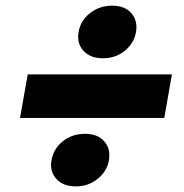

<svg xmlns="http://www.w3.org/2000/svg" viewBox="-20 -690 651 679"><path d="M50.8 -272.9 78.1 -426.8H587.9L561 -272.9ZM365.2 -123Q358.4 -84.5 325.4 -57.6Q292.5 -30.8 248 -30.8Q203.1 -30.8 179.2 -57.4Q155.3 -84 162.1 -123Q168.9 -163.6 201.9 -190.2Q234.9 -216.8 280.8 -216.8Q325.2 -216.8 348.6 -190.2Q372.1 -163.6 365.2 -123ZM460.9 -576.2Q454.1 -537.1 421.4 -510.5Q388.7 -483.9 344.2 -483.9Q299.3 -483.9 275.1 -510.5Q251 -537.1 257.8 -576.2Q264.6 -616.7 297.9 -643.3Q331.1 -669.9 377 -669.9Q421.4 -669.9 444.6 -643.3Q467.8 -616.7 460.9 -576.2Z"/></svg>

Font: SVN-Poppins
Style: Bold Italic
Weight: 700
Italic angle: -10°
Designer: Ninad Kale (Devanagari), Jonny Pinhorn (Latin)
Foundry: Indian Type Foundry
Version: Version 3.002 2017